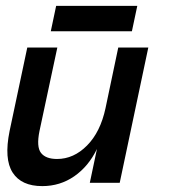

<svg xmlns="http://www.w3.org/2000/svg" viewBox="-20 -615 586 646"><path d="M71.8 -455.1H172.9L112.8 -173.8Q102.1 -121.1 117.9 -100.6Q133.8 -80.1 171.9 -80.1Q228 -80.1 272.9 -125.5Q317.9 -170.9 335 -251L377.9 -455.1H479L382.8 0H282.2L306.2 -113.8Q277.8 -55.2 230 -22Q182.1 11.2 122.1 11.2Q51.8 11.2 22.5 -34.4Q-6.8 -80.1 12.2 -173.8ZM423.8 -509.8H150.9L168.9 -595.2H441.9Z"/></svg>

Font: Anonymous Pro
Style: Bold Italic
Weight: 700
Italic angle: -12°
Monospace: yes
Designer: Mark Simonson
Version: Version 1.003